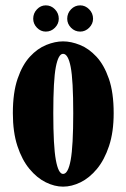

<svg xmlns="http://www.w3.org/2000/svg" viewBox="-20 -686 472 717"><path d="M215.5 11Q184 11 151 -5.2Q118 -21.5 90 -55.2Q62 -89 45 -140.8Q28 -192.5 28 -263.5Q28 -340.5 45.8 -392.2Q63.5 -444 91.8 -474.5Q120 -505 152.8 -518.2Q185.5 -531.5 215.5 -531.5Q245.5 -531.5 278.5 -518.2Q311.5 -505 340 -474.5Q368.5 -444 386.5 -392.2Q404.5 -340.5 404.5 -263.5Q404.5 -192.5 387.2 -140.8Q370 -89 342 -55.2Q314 -21.5 280.8 -5.2Q247.5 11 215.5 11ZM215.5 -36.5Q234.5 -36.5 244 -88.8Q253.5 -141 253.5 -263.5Q253.5 -386.5 244 -435.8Q234.5 -485 215.5 -485Q198 -485 188.5 -435.8Q179 -386.5 179 -263.5Q179 -141 188.5 -88.8Q198 -36.5 215.5 -36.5ZM279.5 -568Q259.5 -568 245.2 -582.5Q231 -597 231 -616Q231 -636.5 245.2 -651.2Q259.5 -666 279.5 -666Q298.5 -666 313 -651.2Q327.5 -636.5 327.5 -616Q327.5 -597 313 -582.5Q298.5 -568 279.5 -568ZM151 -568Q132 -568 118 -582.5Q104 -597 104 -616Q104 -636.5 118 -651.2Q132 -666 151 -666Q171 -666 185.2 -651.2Q199.5 -636.5 199.5 -616Q199.5 -597 185.2 -582.5Q171 -568 151 -568Z"/></svg>

Font: Imbue Thin 10pt Black
Style: Regular
Weight: 900
Version: Version 1.102